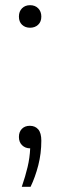

<svg xmlns="http://www.w3.org/2000/svg" viewBox="-20 -567 232 741"><path d="M64 154Q78 113.5 86.5 77.5Q95 41.5 96.5 5.5H96Q77.5 5.5 65.2 -6.5Q53 -18.5 53 -38.5Q53 -58 64.5 -69.8Q76 -81.5 95 -81.5Q115.5 -81.5 127.5 -67.8Q139.5 -54 139.5 -24Q139.5 25 127.8 70.8Q116 116.5 98 154ZM96 -460Q77 -460 65 -471.5Q53 -483 53 -503Q53 -523 65 -535Q77 -547 96 -547Q115.5 -547 127.5 -534.8Q139.5 -522.5 139.5 -503Q139.5 -483 127.2 -471.5Q115 -460 96 -460Z"/></svg>

Font: Encode Sans Condensed Light
Style: Regular
Weight: 300
Width: 3
Designer: Multiple Designers
Foundry: Impallari Type
Version: Version 3.000; ttfautohint (v1.8.3) -l 8 -r 50 -G 200 -x 14 